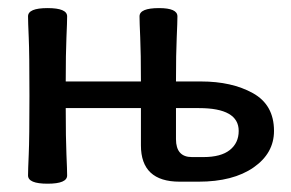

<svg xmlns="http://www.w3.org/2000/svg" viewBox="-20 -440 705 465"><path d="M472.7 -59.6Q515.1 -59.6 536.6 -76.7Q558.1 -93.8 558.1 -123Q558.1 -178.2 461.9 -178.2H406.2V-103Q406.2 -59.6 444.8 -59.6ZM95.2 4.9Q47.9 4.9 47.9 -15.1Q47.9 -27.8 49.6 -66.2Q51.3 -104.5 51.3 -208Q51.3 -311 49.6 -349.1Q47.9 -387.2 47.9 -400.4Q47.9 -420.4 95.2 -420.4Q142.6 -420.4 142.6 -400.4Q142.6 -387.2 140.9 -349.1Q139.2 -311 139.2 -242.7H321.3Q321.3 -311 319.6 -349.1Q317.9 -387.2 317.9 -400.4Q317.9 -420.4 365.2 -420.4Q409.7 -420.4 409.7 -400.4Q409.7 -387.2 408 -349.1Q406.2 -311 406.2 -242.7H466.8Q541.5 -242.7 592.5 -214.4Q643.6 -186 643.6 -123Q643.6 -68.8 594 -34.4Q544.4 0 460.9 0H415Q321.3 0 321.3 -87.9V-178.2H139.2Q139.2 -104.5 140.9 -66.2Q142.6 -27.8 142.6 -15.1Q142.6 4.9 95.2 4.9Z"/></svg>

Font: Bainsley
Style: Regular
Weight: 400
Designer: Paul James MIller
Foundry: High-Logic / Made with FontCreator
Version: Version 1.411;March 28, 2021;FontCreator 13.0.0.2683 64-bit